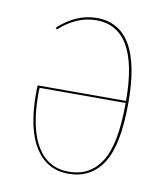

<svg xmlns="http://www.w3.org/2000/svg" viewBox="-66 -585 567 651"><g transform="rotate(10 217.0 -259.5)"><path d="M371 -264Q371 -117 330 -54Q289 9 212 9Q138 9 97.5 -54.5Q57 -118 57 -241Q57 -259 58 -268H362Q362 -520 216 -520Q148 -520 89 -466L84 -471Q146 -528 216 -528Q371 -528 371 -264ZM362 -261H66Q65 -255 65 -241Q65 -121 103 -59.5Q141 2 212 2Q285 2 323.5 -58.5Q362 -119 362 -261Z"/></g></svg>

Font: Fira Sans Compressed Eight
Style: Regular
Weight: 100
Width: 1
Designer: bBox Type GmbH & Carrois Corporate GbR & Edenspiekermann AG
Foundry: bBox Type GmbH & Carrois Corporate GbR & Edenspiekermann AG
Version: Version 4.301